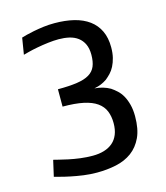

<svg xmlns="http://www.w3.org/2000/svg" viewBox="-104 -749 726 841"><g transform="rotate(-15 259.0 -328.5)"><path d="M61 -92.3Q67.4 -90.8 84.7 -86.4Q102.1 -82 125.7 -76.9Q149.4 -71.8 177.7 -68.1Q206.1 -64.5 233.9 -64.5Q262.2 -64.5 285.4 -71.5Q308.6 -78.6 324.7 -92.5Q340.8 -106.4 349.6 -127.9Q358.4 -149.4 358.4 -179.2Q358.4 -210 348.6 -233.9Q338.9 -257.8 315.9 -274.2Q293 -290.5 255.1 -298.6Q217.3 -306.6 161.1 -306.6V-385.3Q212.9 -385.3 247.8 -390.4Q282.7 -395.5 303.5 -408Q324.2 -420.4 333 -441.4Q341.8 -462.4 341.8 -493.7Q341.8 -522.5 332.5 -542Q323.2 -561.5 306.9 -573.7Q290.5 -585.9 268.3 -591.1Q246.1 -596.2 220.7 -596.2Q197.8 -596.2 171.6 -593Q145.5 -589.8 122.3 -585.4Q99.1 -581.1 81.1 -576.4Q63 -571.8 56.2 -569.8L68.4 -644.5Q76.2 -647 91.1 -650.9Q106 -654.8 126 -658.7Q146 -662.6 170.2 -665.8Q194.3 -668.9 220.7 -668.9Q269.5 -668.9 309.1 -659.2Q348.6 -649.4 376.5 -628.9Q404.3 -608.4 419.2 -577.1Q434.1 -545.9 434.1 -502.9Q434.1 -476.6 429 -455.8Q423.8 -435.1 415.5 -418.9Q407.2 -402.8 396.5 -391.6Q385.7 -380.4 375 -371.6Q349.1 -353.5 316.4 -347.7Q356 -344.7 386.7 -327.1Q399.9 -318.4 412.6 -306.6Q425.3 -294.9 435.1 -277.6Q444.8 -260.3 450.9 -236.8Q457 -213.4 457 -183.6Q457 -126 439.5 -88.4Q421.9 -50.8 391.4 -28.3Q360.8 -5.9 319.8 2.9Q278.8 11.7 232.4 11.7Q202.1 11.7 171.9 7.6Q141.6 3.4 116 -2Q90.3 -7.3 71.3 -12.5Q52.2 -17.6 44.4 -19.5Z"/></g></svg>

Font: Mako
Style: Regular
Weight: 400
Designer: vernon adams
Foundry: vernon adams
Version: Version 1.000